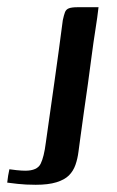

<svg xmlns="http://www.w3.org/2000/svg" viewBox="-50 -419 323 532"><path d="M-24 50Q-19 51 -4 52.5Q11 54 20 54Q53 54 62.5 35Q72 16 77 -24Q89 -109 101 -193.5Q113 -278 124 -363Q127 -377 130 -385Q133 -393 141 -396Q149 -399 165 -399Q179 -399 194 -399Q209 -399 223 -399Q220 -372 214.5 -337.5Q209 -303 204 -264.5Q199 -226 193.5 -186Q188 -146 182.5 -109Q177 -72 173 -40Q170 -19 167.5 1Q165 21 159 38Q153 55 141 67Q129 79 106.5 86Q84 93 49 93Q21 93 -1 90.5Q-23 88 -30 87Q-29 77 -27.5 68Q-26 59 -24 50Z"/></svg>

Font: Genos Medium
Style: Italic
Weight: 500
Italic angle: -8°
Designer: Robert E. Leuschke
Foundry: Robert E. Leuschke
Version: Version 1.010